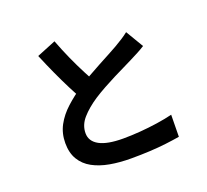

<svg xmlns="http://www.w3.org/2000/svg" viewBox="-139 -968 1278 1183"><g transform="rotate(-20 500.0 -377.0)"><path d="M833 -583Q811 -569 786.5 -556Q762 -543 734 -529Q711 -517 677.5 -501Q644 -485 605.5 -465.5Q567 -446 528 -424.5Q489 -403 455 -381Q393 -340 354.5 -296Q316 -252 316 -199Q316 -146 368 -117.5Q420 -89 524 -89Q576 -89 634.5 -93.5Q693 -98 750 -106.5Q807 -115 851 -126L849 18Q807 25 757.5 31Q708 37 650.5 40Q593 43 528 43Q453 43 389.5 31.5Q326 20 278.5 -6Q231 -32 204.5 -76Q178 -120 178 -184Q178 -248 206 -300Q234 -352 282.5 -396Q331 -440 389 -479Q425 -503 465 -525.5Q505 -548 543.5 -569Q582 -590 615.5 -607.5Q649 -625 671 -638Q700 -655 722 -669Q744 -683 764 -699ZM330 -797Q355 -731 382.5 -670Q410 -609 437.5 -556Q465 -503 488 -461L375 -394Q348 -440 319 -497Q290 -554 261 -617.5Q232 -681 205 -746Z"/></g></svg>

Font: Noto Sans JP Thin
Style: Bold
Weight: 700
Version: Version 2.004-H2;hotconv 1.0.118;makeotfexe 2.5.65603